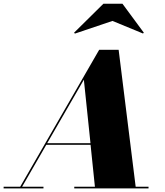

<svg xmlns="http://www.w3.org/2000/svg" viewBox="-70 -1040 910 1060"><path d="M551 -924.5 719.5 -855 724 -859.5 606 -1019.5H501L339 -859.5L343.5 -854.5ZM-50 -9V0H170V-9H52L185.5 -240.5H430L454 -9H340V0H750V-9H679L585 -765H477.5L41.5 -9ZM393 -600 429.5 -249.5H190.5Z"/></svg>

Font: Bodoni* 24pt Fatface
Style: Italic
Weight: 900
Italic angle: -13°
Version: Version 2.3